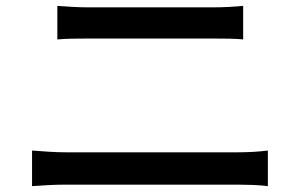

<svg xmlns="http://www.w3.org/2000/svg" viewBox="-20 -683 1040 653"><path d="M175 -663Q200 -661 228 -659.5Q256 -658 281 -658Q299 -658 333.5 -658Q368 -658 411 -658Q454 -658 500 -658Q546 -658 587 -658Q628 -658 659 -658Q690 -658 703 -658Q732 -658 759.5 -659.5Q787 -661 807 -663V-549Q787 -551 758 -551.5Q729 -552 703 -552Q691 -552 659 -552Q627 -552 583.5 -552Q540 -552 493 -552Q446 -552 402.5 -552Q359 -552 327 -552Q295 -552 282 -552Q255 -552 227 -551.5Q199 -551 175 -549ZM89 -171Q117 -169 146 -167Q175 -165 203 -165Q216 -165 251 -165Q286 -165 335.5 -165Q385 -165 441.5 -165Q498 -165 554 -165Q610 -165 659.5 -165Q709 -165 744 -165Q779 -165 791 -165Q815 -165 841 -166.5Q867 -168 891 -171V-50Q867 -53 839.5 -54Q812 -55 791 -55Q779 -55 744 -55Q709 -55 659.5 -55Q610 -55 554 -55Q498 -55 441.5 -55Q385 -55 335.5 -55Q286 -55 251 -55Q216 -55 203 -55Q175 -55 145.5 -53.5Q116 -52 89 -50Z"/></svg>

Font: Noto Sans SC Thin Medium
Style: Regular
Weight: 500
Version: Version 2.004-H2;hotconv 1.0.118;makeotfexe 2.5.65603